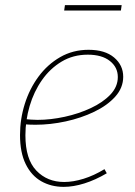

<svg xmlns="http://www.w3.org/2000/svg" viewBox="-20 -722 527 748"><path d="M228 6Q179 6 140.5 -16Q102 -38 80 -83Q58 -128 58 -196Q58 -258 76.5 -317Q95 -376 130 -423.5Q165 -471 214.5 -499.5Q264 -528 325 -528Q389 -528 424.5 -498Q460 -468 460 -423Q460 -380 429 -345.5Q398 -311 347 -286.5Q296 -262 236 -249Q176 -236 118 -236Q105 -236 94.5 -236.5Q84 -237 73 -238L77 -258Q88 -257 100.5 -256Q113 -255 126 -255Q177 -255 232 -267Q287 -279 334 -301Q381 -323 410 -353.5Q439 -384 439 -422Q439 -460 408 -484.5Q377 -509 322 -509Q265 -509 220 -482Q175 -455 143.5 -410Q112 -365 95.5 -309Q79 -253 79 -195Q79 -102 121.5 -57.5Q164 -13 230 -13Q265 -13 305.5 -25.5Q346 -38 387 -63L396 -47Q352 -21 309 -7.5Q266 6 228 6ZM454 -702 451 -681H230L233 -702Z"/></svg>

Font: Bitter Thin
Style: Italic
Weight: 100
Italic angle: -9°
Designer: Sol Matas, and Bitter project Authors
Foundry: Sol Matas
Version: Version 2.002